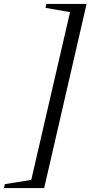

<svg xmlns="http://www.w3.org/2000/svg" viewBox="-126 -754 461 978"><path d="M315 -734 99 204H-106L-101 184L66 157L28 185L236 -715L260 -687L106 -714L110 -734Z"/></svg>

Font: Platypi Light Light
Style: Italic
Weight: 300
Italic angle: -13°
Version: Version 1.200